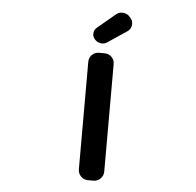

<svg xmlns="http://www.w3.org/2000/svg" viewBox="-62 -1045 1125 1104"><g transform="rotate(5 500.0 -493.5)"><path d="M486.3 -5.9Q461.9 -5.9 445.3 -22.9Q428.7 -40 428.7 -63.5V-683.6Q428.7 -708 445.3 -724.6Q461.9 -741.2 486.3 -741.2H517.6Q542 -741.2 558.6 -724.6Q575.2 -708 575.2 -683.6V-63.5Q575.2 -40 558.6 -22.9Q542 -5.9 517.6 -5.9ZM528.3 -805.7Q514.6 -795.9 498 -795.9Q494.1 -795.9 490.2 -796.9Q469.7 -799.8 456.1 -815.4Q443.4 -829.1 443.4 -846.7Q443.4 -869.1 460.9 -883.8L562.5 -968.8Q578.1 -982.4 598.6 -982.4Q601.6 -982.4 604.5 -982.4Q627.9 -980.5 643.6 -961.9L649.4 -955.1Q661.1 -940.4 661.1 -922.9Q661.1 -918 660.2 -914.1Q657.2 -891.6 637.7 -878.9Z"/></g></svg>

Font: Gen Jyuu Gothic Monospace Bold
Style: Bold
Weight: 700
Designer: [Source Han Sans]
Ryoko NISHIZUKA  (kana & ideographs); Paul D. Hunt (Latin, Greek & Cyrillic); Wenlong ZHANG  (bopomofo
Version: Version 1.002.20150607